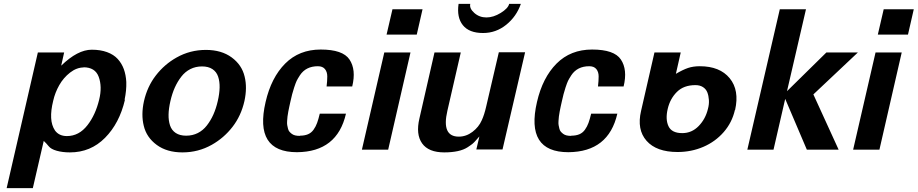

<svg xmlns="http://www.w3.org/2000/svg" viewBox="-20 -770 4722 988"><path d="M621.1 -256.8H623Q594.7 -135.7 520.5 -60.8Q446.3 14.2 339.8 14.2Q302.2 14.2 272.2 5.9Q242.2 -2.4 230 -18.1Q218.3 -32.7 205.1 -44.9L148.9 198.2H14.2L174.8 -500H310.1L294.9 -432.1Q379.4 -514.2 452.1 -514.2Q497.1 -514.2 531 -501.7Q564.9 -489.3 585.7 -466.6Q606.4 -443.8 617.2 -414.3Q627.9 -384.8 629.9 -348.1Q631.3 -305.2 621.1 -256.8ZM409.2 -423.8 411.1 -422.9Q374.5 -422.9 340.6 -396.5Q306.6 -370.1 284.9 -331.8Q263.2 -293.5 253.9 -252Q241.2 -201.2 243.2 -163.1Q245.1 -125 263.2 -98.1Q284.2 -69.8 324.2 -69.8Q386.7 -69.8 430.2 -126Q471.2 -178.7 490.2 -256.8Q506.8 -323.7 487.8 -375Q469.7 -423.8 409.2 -423.8Z M1237.8 -250Q1220.7 -174.3 1176.5 -117.2Q1132.3 -60.1 1069.8 -24.9Q1000.5 14.2 918.9 14.2Q838.9 14.2 786.4 -24.4Q733.9 -63 719.7 -123Q705.6 -179.7 720.7 -249Q737.8 -324.7 782 -381.8Q826.2 -439 888.7 -474.1Q958 -513.2 1039.6 -513.2Q1119.6 -513.2 1172.1 -474.6Q1224.6 -436 1238.8 -376Q1252.9 -319.3 1237.8 -250ZM1100.6 -250Q1109.4 -288.1 1110.1 -319.3Q1110.8 -350.6 1102.5 -375.5Q1094.2 -400.4 1073.2 -414.3Q1052.2 -428.2 1019.5 -428.2Q986.8 -428.2 959.7 -414.6Q932.6 -400.9 913.1 -375.7Q893.6 -350.6 879.6 -319.6Q865.7 -288.6 856.9 -250Q848.1 -211.9 847.4 -180.7Q846.7 -149.4 855 -124.5Q863.3 -99.6 884.3 -85.7Q905.3 -71.8 938 -71.8Q970.7 -71.8 997.8 -85.4Q1024.9 -99.1 1044.4 -124.3Q1064 -149.4 1077.9 -180.4Q1091.8 -211.4 1100.6 -250Z M1522.5 -70.8 1523.4 -71.8Q1547.4 -71.8 1564.7 -79.1Q1582 -86.4 1593.5 -102.5Q1605 -118.7 1611.8 -137.5Q1618.7 -156.2 1625.5 -185.1H1760.3Q1715.3 11.7 1508.3 13.2Q1286.6 13.2 1346.7 -245.1Q1375.5 -370.6 1447.5 -442.9Q1519.5 -515.1 1630.4 -515.1Q1744.1 -515.1 1778.3 -463.9Q1813.5 -411.6 1792.5 -325.2H1660.6Q1664.1 -353.5 1664.1 -376.7Q1664.1 -399.9 1652.1 -414.6Q1640.1 -429.2 1615.7 -429.2Q1554.2 -429.2 1523.4 -382.8Q1511.2 -363.8 1506.6 -354.2Q1502 -344.7 1493.7 -319.8Q1487.3 -299.8 1483.4 -285.2L1474.6 -248Q1470.7 -231 1468.8 -221.7Q1466.8 -212.4 1463.6 -196.3Q1460.4 -180.2 1459.5 -170.9Q1458.5 -161.6 1457.5 -147.9Q1456.5 -134.3 1458 -126.2Q1459.5 -118.2 1461.9 -108.2Q1464.4 -98.1 1469.5 -92.3Q1474.6 -86.4 1481.7 -81.1Q1488.8 -75.7 1499 -73.2Q1509.3 -70.8 1522.5 -70.8Z M2124.5 -591.8H1969.2L1999.5 -722.2H2154.3ZM1977.5 0H1842.3L1957.5 -500H2092.3Z M2265.1 14.2H2266.1Q2185.1 14.2 2152.1 -32.2Q2119.1 -78.6 2138.2 -160.2L2215.8 -500H2351.1L2282.2 -200.2Q2251 -66.9 2340.8 -66.9Q2378.9 -66.9 2411.4 -91.6Q2443.8 -116.2 2459 -150.9Q2472.2 -179.2 2481.9 -222.2L2546.9 -501H2682.1L2565.9 -1H2431.2L2446.8 -67.9Q2441.9 -62.5 2434.8 -54.4Q2427.7 -46.4 2425.5 -43.9Q2423.3 -41.5 2418.9 -36.9Q2414.6 -32.2 2410.6 -29.3Q2406.7 -26.4 2400.9 -22.2Q2395 -18.1 2386.2 -12.2Q2345.7 14.2 2265.1 14.2ZM2600.1 -750H2660.2Q2637.7 -685.1 2585 -642.6Q2532.2 -600.1 2465.8 -600.1Q2394 -600.1 2361.8 -640.4Q2329.6 -680.7 2339.8 -750H2399.9Q2394.5 -726.6 2420.7 -703.4Q2446.8 -680.2 2482.9 -680.2Q2519 -680.2 2556.9 -703.6Q2594.7 -727.1 2600.1 -750Z M2918.9 -70.8 2919.9 -71.8Q2943.8 -71.8 2961.2 -79.1Q2978.5 -86.4 2990 -102.5Q3001.5 -118.7 3008.3 -137.5Q3015.1 -156.2 3022 -185.1H3156.7Q3111.8 11.7 2904.8 13.2Q2683.1 13.2 2743.2 -245.1Q2772 -370.6 2844 -442.9Q2916 -515.1 3026.9 -515.1Q3140.6 -515.1 3174.8 -463.9Q3210 -411.6 3189 -325.2H3057.1Q3060.5 -353.5 3060.5 -376.7Q3060.5 -399.9 3048.6 -414.6Q3036.6 -429.2 3012.2 -429.2Q2950.7 -429.2 2919.9 -382.8Q2907.7 -363.8 2903.1 -354.2Q2898.4 -344.7 2890.1 -319.8Q2883.8 -299.8 2879.9 -285.2L2871.1 -248Q2867.2 -231 2865.2 -221.7Q2863.3 -212.4 2860.1 -196.3Q2856.9 -180.2 2856 -170.9Q2855 -161.6 2854 -147.9Q2853 -134.3 2854.5 -126.2Q2856 -118.2 2858.4 -108.2Q2860.8 -98.1 2866 -92.3Q2871.1 -86.4 2878.2 -81.1Q2885.3 -75.7 2895.5 -73.2Q2905.8 -70.8 2918.9 -70.8Z M3762.7 -204.1H3761.7Q3747.1 -139.6 3704.1 -90.3Q3661.1 -41 3599.4 -14.4Q3537.6 12.2 3466.8 12.2Q3357.9 12.2 3307.1 -45.4Q3256.3 -103 3278.8 -199.2L3347.7 -500H3482.9L3458 -390.1Q3493.7 -411.1 3520.3 -420.2Q3546.9 -429.2 3581.1 -429.2Q3684.1 -429.2 3734.9 -367.4Q3785.6 -305.7 3762.7 -204.1ZM3623 -210Q3629.4 -233.4 3627.9 -255.4Q3626.5 -277.3 3619.9 -294.4Q3613.3 -311.5 3597.4 -321.8Q3581.5 -332 3558.6 -332Q3498.5 -332 3463.4 -297.1Q3428.2 -262.2 3416 -210Q3403.3 -156.2 3419.9 -120.6Q3436.5 -85 3490.7 -85Q3540 -85 3575.4 -121.6Q3610.8 -158.2 3623 -210Z M4295.4 0H4131.8L4020.5 -261.2L3960.4 0H3825.7L3992.7 -722.2H4127.4L4029.8 -300.8L4232.4 -500H4394.5L4165.5 -284.2Z M4652.3 -591.8H4497.1L4527.3 -722.2H4682.1ZM4505.4 0H4370.1L4485.4 -500H4620.1Z"/></svg>

Font: Perun
Style: Bold Italic
Weight: 700
Italic angle: -12°
Foundry: Copyright (c) Stefan Peev, Context Ltd, 2016
Version: Version 001.000